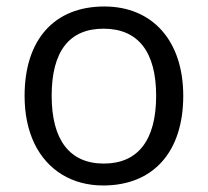

<svg xmlns="http://www.w3.org/2000/svg" viewBox="-20 -565 644 595"><path d="M547.9 -268.1C547.9 -93.8 454.6 9.8 299.8 9.8C204.1 9.8 127 -36.6 86.4 -120.6C66.4 -162.6 56.2 -211.9 56.2 -268.1C56.2 -442.4 148.4 -544.9 303.2 -544.9C453.1 -544.9 547.9 -438 547.9 -268.1ZM140.1 -268.1C140.1 -131.3 195.8 -58.1 301.8 -58.1C407.7 -58.1 463.9 -130.9 463.9 -268.1C463.9 -404.3 408.2 -476.1 300.8 -476.1C194.8 -476.1 140.1 -406.2 140.1 -268.1Z"/></svg>

Font: OpenSansEmoji
Style: Regular
Weight: 400
Foundry: MorbZ
Version: Version 1.000;PS 001.000;hotconv 1.0.70;makeotf.lib2.5.58329